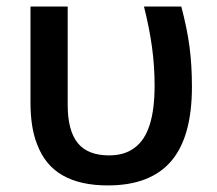

<svg xmlns="http://www.w3.org/2000/svg" viewBox="-20 -561 668 590"><path d="M94.2 -117.2Q73.7 -168 73.7 -246.1V-541H188V-238.8Q188 -159.7 218.8 -121.6Q249.5 -83.5 315.4 -83.5Q362.8 -83.5 393.6 -106.9Q424.8 -129.9 439.9 -177.2Q455.1 -224.6 455.1 -298.3Q455.1 -356.9 447.3 -414.8Q439.5 -472.7 422.4 -541H537.1Q554.7 -474.6 562.3 -417.7Q569.8 -360.8 569.8 -294.4Q569.8 -140.1 505.9 -65.7Q441.9 8.8 311.5 8.8Q226.6 8.8 172.4 -22.2Q118.2 -53.2 94.2 -117.2Z"/></svg>

Font: Viking Open Sans Light
Style: Bold
Weight: 600
Foundry: Ascender Corporation
Version: Version 2.001